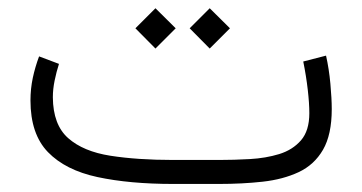

<svg xmlns="http://www.w3.org/2000/svg" viewBox="-20 -457 900 477"><path d="M523.9 0H410.2Q301.8 0 222.2 -17.1Q142.6 -34.2 99.1 -79.1Q55.7 -124 55.7 -207.5Q55.7 -236.3 61.5 -263.7Q67.4 -291 77.1 -316.9L126.5 -298.3Q120.1 -278.3 115.7 -256.8Q111.3 -235.4 111.3 -215.3Q111.8 -147 149.4 -113.8Q187 -80.6 254.2 -70.1Q321.3 -59.6 410.2 -59.6H524.4Q561.5 -59.6 600.8 -61.8Q640.1 -64 673.6 -74.2Q707 -84.5 727.8 -108.4Q748.5 -132.3 748.5 -175.8Q748.5 -200.2 744.6 -234.1Q740.7 -268.1 733.4 -304.2L790 -318.8Q797.4 -286.1 800.8 -249Q804.2 -211.9 804.2 -186Q804.2 -122.6 782.5 -85Q760.7 -47.4 721.9 -29.3Q683.1 -11.2 632.6 -5.6Q582 0 523.9 0ZM501 -436.5 551.3 -386.7 501 -336.4 451.2 -386.7ZM366.2 -436.5 416.5 -386.7 366.2 -336.4 316.4 -386.7Z"/></svg>

Font: Vazirmatn UI ExtraLight
Style: Regular
Weight: 200
Designer: Saber Rastikerdar
Foundry: Saber Rastikerdar
Version: Version 33.003